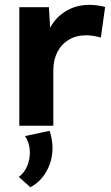

<svg xmlns="http://www.w3.org/2000/svg" viewBox="-20 -518 457 791"><path d="M199.7 0H59.6V-488.3H181.6L186.5 -403.8Q210.9 -448.2 252.9 -473.1Q294.9 -498 349.1 -498Q364.7 -498 380.6 -495.8Q396.5 -493.7 413.1 -489.3L395.5 -363.3Q363.3 -372.6 334.5 -372.6Q293.9 -372.6 263.4 -354.2Q232.9 -335.9 216.3 -303.5Q199.7 -271 199.7 -227.5ZM105 253.4 57.6 210.9Q80.1 193.8 91.6 167Q103 140.1 103 111.3Q103 72.3 83 42.5L184.1 21Q196.3 55.2 196.3 91.3Q196.3 143.6 171.6 187.5Q147 231.4 105 253.4Z"/></svg>

Font: Kumbh Sans
Style: Bold
Weight: 700
Version: Version 1.005